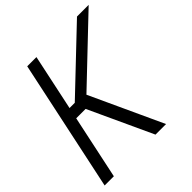

<svg xmlns="http://www.w3.org/2000/svg" viewBox="-211 -952 1105 1105"><g transform="rotate(-45 341.0 -400.0)"><path d="M120 -389 135 -458H227L587 -800H682L250 -389ZM12 0 182 -800H257L87 0ZM426 0 231 -422 291 -479 512 0Z"/></g></svg>

Font: Victor Mono
Style: Italic
Weight: 400
Italic angle: -12°
Monospace: yes
Designer: Rune Bjørnerås
Version: Version 1.561;gftools[0.9.30]